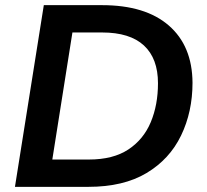

<svg xmlns="http://www.w3.org/2000/svg" viewBox="-20 -725 802 745"><path d="M38 0 150 -705H376Q544 -705 635 -626Q726 -547 727 -404Q727 -291 682.5 -199Q638 -107 548.5 -53.5Q459 0 323 0ZM183 -106H325Q419 -106 478 -145Q537 -184 565 -251Q593 -318 593 -402Q593 -498 538.5 -548.5Q484 -599 376 -599H261Z"/></svg>

Font: Nunito Sans
Style: Bold Italic
Weight: 700
Italic angle: -9°
Designer: Vernon Adams
Foundry: Vernon Adams
Version: Version 3.006; ttfautohint (v1.8.3)